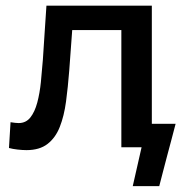

<svg xmlns="http://www.w3.org/2000/svg" viewBox="-20 -517 646 674"><path d="M73 10Q59 10 41.5 8Q24 6 11.5 2.5L17 -88Q25 -86.5 33 -85.8Q41 -85 45.5 -85Q71 -85 86.5 -104.5Q102 -124 110.8 -156.8Q119.5 -189.5 123.5 -228.8Q127.5 -268 130.5 -307.5Q133.5 -356 136.8 -404Q140 -452 143 -497H513V-82.5H596.5Q589 -54.5 581.8 -26.5Q574.5 1.5 567 29Q560 55.5 553 82.5Q546 109.5 539 136.5H446L477 0H406V-411.5H233.5Q231 -375.5 228.2 -339.2Q225.5 -303 223 -268.5Q218.5 -211 211.8 -160.5Q205 -110 190 -71.8Q175 -33.5 147 -11.8Q119 10 73 10Z"/></svg>

Font: Commissioner Medium
Style: Regular
Weight: 500
Designer: Kostas Bartsokas
Foundry: Kostas Bartsokas
Version: Version 1.000; ttfautohint (v1.8.3)